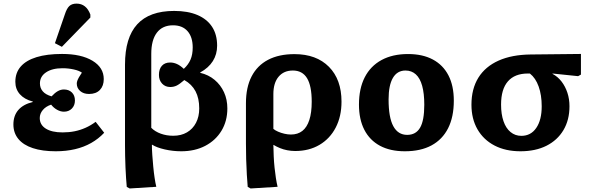

<svg xmlns="http://www.w3.org/2000/svg" viewBox="-20 -844 3364 1089"><path d="M296 14Q220 14 166.2 -3.8Q112.5 -21.5 84.2 -55.8Q56 -90 56 -138Q56 -188 84 -220.3Q112 -252.5 166 -265.5V-268Q118.5 -280.5 92.7 -309.5Q67 -338.5 67 -380Q67 -431.5 97.5 -466.5Q128 -501.5 187 -519.8Q246 -538 332 -538Q440.5 -538 504.5 -499.5Q568.5 -461 568.5 -395.5Q568.5 -356.5 546.5 -333.7Q524.5 -311 485 -311Q454 -311 434.8 -327.7Q415.5 -344.5 415.5 -370Q415.5 -377.5 418.5 -386Q421.5 -394.5 428 -406Q434.5 -417.5 444.5 -432Q428.5 -443.5 398 -450.2Q367.5 -457 334.5 -457Q276 -457 241.3 -433.7Q206.5 -410.5 206.5 -371Q206.5 -344.5 222.8 -325.8Q239 -307 272.5 -297.5Q291 -317.5 307.8 -327Q324.5 -336.5 342.5 -336.5Q370.5 -336.5 387.8 -319.5Q405 -302.5 405 -274Q405 -246 387.5 -228.2Q370 -210.5 342.5 -210.5Q323.5 -210.5 304 -221.3Q284.5 -232 270 -250.5Q240 -240.5 222.8 -220Q205.5 -199.5 205.5 -174.5Q205.5 -136 239.8 -114.5Q274 -93 335 -93Q371.5 -93 403.5 -99.5Q435.5 -106 465.3 -119.3Q495 -132.5 522.5 -153L571 -91Q538.5 -56.5 497 -33Q455.5 -9.5 405.3 2.2Q355 14 296 14ZM331 -578.5 291.5 -599 347.5 -761.5Q358.5 -796 373.3 -809.8Q388 -823.5 414.5 -823.5Q441.5 -823.5 461.3 -808Q481 -792.5 492.5 -761.5V-744.5Z M715.5 225 699 216Q697 194.5 695 166Q693 137.5 691.7 105.2Q690.5 73 689.7 40.7Q689 8.5 689 -19.5V-477.5Q689 -630.5 758.3 -706.2Q827.5 -782 968 -782Q1045.5 -782 1100 -758.8Q1154.5 -735.5 1183 -691.8Q1211.5 -648 1211.5 -585Q1211.5 -536 1187.3 -497.5Q1163 -459 1115.5 -433V-431Q1162.5 -420 1197 -391.2Q1231.5 -362.5 1250.5 -321Q1269.5 -279.5 1269.5 -229Q1269.5 -157.5 1236.3 -102.5Q1203 -47.5 1144 -16.7Q1085 14 1008 14Q960.5 14 914.5 3.5Q868.5 -7 843.5 -23H841.5Q841.5 3 843.8 35.5Q846 68 849.3 101.7Q852.5 135.5 857 165.2Q861.5 195 866.5 215.5ZM962.5 -74Q1007.5 -74 1040.5 -93.3Q1073.5 -112.5 1091.7 -147.5Q1110 -182.5 1110 -229Q1110 -286.5 1089 -326.3Q1068 -366 1025.5 -390Q999 -367 982.3 -358.7Q965.5 -350.5 945.5 -350.5Q917.5 -350.5 899.5 -369.7Q881.5 -389 881.5 -419Q881.5 -452.5 898.3 -471Q915 -489.5 945.5 -489.5Q964.5 -489.5 983.5 -481Q1002.5 -472.5 1022.5 -453.5Q1048.5 -477.5 1060.8 -506.3Q1073 -535 1073 -574.5Q1073 -634 1043.8 -667.2Q1014.5 -700.5 961.5 -700.5Q901.5 -700.5 869.8 -658.7Q838 -617 838 -538.5V-119Q859.5 -97.5 892 -85.8Q924.5 -74 962.5 -74Z M1401.5 225 1385 216Q1382.5 188.5 1380 146.8Q1377.5 105 1376.2 58.5Q1375 12 1375 -29.5V-259Q1375 -348.5 1407 -410.5Q1439 -472.5 1500.5 -504.8Q1562 -537 1650 -537Q1774.5 -537 1845.8 -465Q1917 -393 1917 -267.5Q1917 -184 1884.3 -120.8Q1851.5 -57.5 1792.3 -22.5Q1733 12.5 1654.5 12.5Q1631.5 12.5 1609.5 8.2Q1587.5 4 1568 -4Q1548.5 -12 1532 -22H1530.5Q1531 10.5 1532.5 43.3Q1534 76 1537.3 107Q1540.5 138 1544.8 165.5Q1549 193 1554.5 215.5ZM1630 -81Q1669 -81 1695 -101.5Q1721 -122 1734.5 -163.5Q1748 -205 1748 -267Q1748 -357 1721.5 -400.5Q1695 -444 1641 -444Q1589.5 -444 1560 -408.7Q1530.5 -373.5 1530.5 -310V-113Q1540.5 -104.5 1557 -97.3Q1573.5 -90 1593 -85.5Q1612.5 -81 1630 -81Z M2276 14Q2193.5 14 2135.2 -17.2Q2077 -48.5 2046.5 -107.8Q2016 -167 2016 -251Q2016 -341.5 2048.7 -405.5Q2081.5 -469.5 2144 -503.5Q2206.5 -537.5 2294.5 -537.5Q2377 -537.5 2435 -506.5Q2493 -475.5 2523.5 -416.5Q2554 -357.5 2554 -273Q2554 -181 2521.8 -117Q2489.5 -53 2427.8 -19.5Q2366 14 2276 14ZM2289.5 -79Q2339 -79 2362.7 -119.8Q2386.5 -160.5 2386.5 -250Q2386.5 -314 2374.5 -357.2Q2362.5 -400.5 2338.5 -422.2Q2314.5 -444 2280 -444Q2233 -444 2208.5 -402.2Q2184 -360.5 2184 -280Q2184 -177.5 2210.8 -128.3Q2237.5 -79 2289.5 -79Z M2932 14Q2847.5 14 2785 -18.5Q2722.5 -51 2688.2 -110.5Q2654 -170 2654 -250Q2654 -340 2693.2 -403.3Q2732.5 -466.5 2808 -500.3Q2883.5 -534 2990.5 -535L3275 -538V-421L3259 -412L3114 -427V-425Q3144 -409 3165.3 -381.2Q3186.5 -353.5 3198.3 -317.7Q3210 -282 3210 -241Q3210 -163.5 3175.8 -106Q3141.5 -48.5 3079.3 -17.2Q3017 14 2932 14ZM2937 -73.5Q2991 -73.5 3021.7 -118.5Q3052.5 -163.5 3052.5 -241Q3052.5 -305 3035.2 -353.2Q3018 -401.5 2985.5 -427H2974Q2899.5 -427 2860.8 -382.5Q2822 -338 2822 -251Q2822 -196.5 2835.8 -156.5Q2849.5 -116.5 2875.8 -95Q2902 -73.5 2937 -73.5Z"/></svg>

Font: Literata Variable Black
Style: Regular
Weight: 900
Designer: Latin by Veronika Burian and Jose Scaglione. Greek by Irene Vlachou. Cyrillic by Vera Evstafieva.
Foundry: TypeTogether
Version: Version 3.021